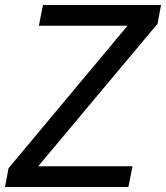

<svg xmlns="http://www.w3.org/2000/svg" viewBox="-23 -749 665 769"><path d="M11.2 -75.2 487.8 -646H132.8L148.9 -729H622.1L607.9 -653.8L129.9 -83H507.8L491.2 0H-2.9Z"/></svg>

Font: Hack
Style: Italic
Weight: 400
Italic angle: -11°
Monospace: yes
Designer: Christopher Simpkins
Foundry: Christopher Simpkins
Version: Version 2.019; ttfautohint (v1.4.1) -l 4 -r 80 -G 350 -x 0 -